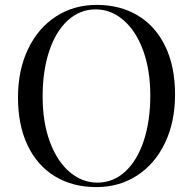

<svg xmlns="http://www.w3.org/2000/svg" viewBox="-20 -742 781 776"><path d="M687.5 -359.9Q687.5 -249.5 647 -164.6Q606.4 -79.6 534.2 -32.7Q461.9 14.2 369.6 14.2Q274.4 14.2 202.9 -28.8Q131.3 -71.8 92 -153.6Q52.7 -235.4 52.7 -348.1Q52.7 -458.5 93.3 -543.5Q133.8 -628.4 206.1 -675.3Q278.3 -722.2 370.6 -722.2Q465.8 -722.2 537.4 -679.2Q608.9 -636.2 648.2 -554.4Q687.5 -472.7 687.5 -359.9ZM152.3 -352.1Q152.3 -248 181.6 -168.9Q210.9 -89.8 261.5 -46.9Q312 -3.9 373.5 -3.9Q437.5 -3.9 486.1 -48.6Q534.7 -93.3 561 -173.1Q587.4 -252.9 587.4 -356Q587.4 -460 558.1 -539.1Q528.8 -618.2 478.5 -661.1Q428.2 -704.1 366.7 -704.1Q302.7 -704.1 253.9 -659.4Q205.1 -614.7 178.7 -534.9Q152.3 -455.1 152.3 -352.1Z"/></svg>

Font: TypoPRO Playfair Display SC
Style: Regular
Weight: 400
Designer: Claus Eggers Sørensen
Foundry: Claus Eggers Sørensen
Version: Version 1.004;PS 001.004;hotconv 1.0.70;makeotf.lib2.5.58329